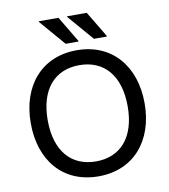

<svg xmlns="http://www.w3.org/2000/svg" viewBox="-100 -1020 983 1116"><g transform="rotate(-10 392.0 -462.0)"><path d="M336 -780H412V-784L321 -936H205V-932ZM503 -780H579V-784L488 -936H372V-932ZM56 -360C56 -140 182 12 392 12C600 12 728 -140 728 -360C728 -580 600 -732 392 -732C184 -732 56 -580 56 -360ZM156 -360C156 -544 248 -644 392 -644C536 -644 628 -544 628 -360C628 -176 536 -76 392 -76C248 -76 156 -176 156 -360Z"/></g></svg>

Font: Kufam Arabic Latin Roman Normal
Style: Regular
Weight: 400
Designer: Wael Morcos & Artur Schmal
Version: Version 1.200;PS 001.200;hotconv 1.0.88;makeotf.lib2.5.64775